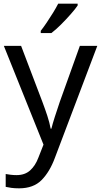

<svg xmlns="http://www.w3.org/2000/svg" viewBox="-20 -786 550 1046"><path d="M1 -536H95L211 -231Q226 -191 238 -154.5Q250 -118 256 -85H260Q266 -110 279 -150.5Q292 -191 306 -232L415 -536H510L279 74Q251 150 206.5 195Q162 240 84 240Q60 240 42 237.5Q24 235 11 232V162Q22 164 37.5 166Q53 168 70 168Q116 168 144.5 142Q173 116 189 73L217 2ZM403 -756Q391 -738 366 -709.5Q341 -681 312.5 -652.5Q284 -624 260 -606H202V-618Q217 -637 234.5 -663Q252 -689 269 -716.5Q286 -744 297 -766H403Z"/></svg>

Font: Noto Sans Marchen
Style: Regular
Weight: 400
Designer: Monotype Design Team
Foundry: Monotype Imaging Inc.
Version: Version 2.003; ttfautohint (v1.8.4.7-5d5b)